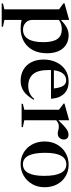

<svg xmlns="http://www.w3.org/2000/svg" viewBox="654 -1222 789 2136"><g transform="rotate(90 1048.0 -153.5)"><path d="M277 207.5V221.5H18V207.5L83.5 192V-416.5Q74 -423.5 58.5 -434.5Q43 -445.5 15.5 -466.5V-477L197 -527.5H201V-436.5Q254 -487 292.8 -505Q331.5 -523 368.5 -523Q465 -523 518.5 -458Q572 -393 572 -283.5Q572 -190 536.5 -124.2Q501 -58.5 438.8 -23.8Q376.5 11 296 11Q246.5 11 201 0V192ZM448.5 -242Q448.5 -347.5 413.5 -397.2Q378.5 -447 306 -447Q276.5 -447 250.5 -439.5Q224.5 -432 201 -415V-120Q201 -73.5 232.2 -44.5Q263.5 -15.5 311 -15.5Q376.5 -15.5 412.5 -71.5Q448.5 -127.5 448.5 -242Z M889 -523Q973 -523 1022.2 -472.5Q1071.5 -422 1078.5 -327H759Q758.5 -315.5 758.5 -303Q758.5 -180.5 804.8 -127Q851 -73.5 937 -73.5Q978 -73.5 1015 -89.5Q1052 -105.5 1080 -140L1089.5 -133Q1041 -52.5 991.2 -20.8Q941.5 11 878.5 11Q810 11 756.8 -18.8Q703.5 -48.5 672.8 -106Q642 -163.5 642 -246.5Q642 -321 671 -384Q700 -447 755 -485Q810 -523 889 -523ZM873.5 -495.5Q828 -495.5 799 -461.5Q770 -427.5 761.5 -359H963.5Q955 -431.5 933.5 -463.5Q912 -495.5 873.5 -495.5Z M1479.5 -521.5Q1503 -521.5 1517.2 -507.5Q1531.5 -493.5 1531.5 -469.5Q1531.5 -440 1512.8 -421Q1494 -402 1466.5 -402Q1445 -402 1427.2 -408Q1409.5 -414 1384.5 -414Q1365.5 -414 1349.5 -406.2Q1333.5 -398.5 1317.5 -385V-29.5L1393.5 -14V0H1134.5V-14L1200 -29.5V-416Q1190.5 -423.5 1175 -434.5Q1159.5 -445.5 1132 -466.5V-477L1313.5 -527.5H1317.5V-408.5Q1366 -460 1394.8 -484Q1423.5 -508 1442.5 -514.8Q1461.5 -521.5 1479.5 -521.5Z M1804.5 11Q1733.5 11 1676.5 -23Q1619.5 -57 1586.5 -117.2Q1553.5 -177.5 1553.5 -256Q1553.5 -334.5 1587.8 -394.8Q1622 -455 1680.5 -489Q1739 -523 1811.5 -523Q1884 -523 1940.8 -489Q1997.5 -455 2030 -394.8Q2062.5 -334.5 2062.5 -256Q2062.5 -177.5 2027.5 -117.2Q1992.5 -57 1934 -23Q1875.5 11 1804.5 11ZM1807 -14.5Q1936 -14.5 1936 -251.5Q1936 -497.5 1808.5 -497.5Q1679.5 -497.5 1679.5 -260.5Q1679.5 -14.5 1807 -14.5Z"/></g></svg>

Font: Newsreader 72pt Medium
Style: Regular
Weight: 500
Designer: Hugues Gentile
Foundry: Production Type
Version: Version 1.003; ttfautohint (v1.8.3)